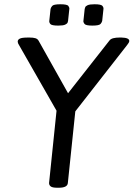

<svg xmlns="http://www.w3.org/2000/svg" viewBox="-20 -878 626 900"><path d="M413 -758Q382 -758 376 -766Q370 -774 371 -780L377 -836Q378 -839 379.5 -844Q381 -849 390.5 -853.5Q400 -858 423 -858Q454 -858 460 -850.5Q466 -843 465 -836L459 -780Q458 -774 451.5 -766Q445 -758 413 -758ZM253 -758Q222 -758 216 -765.5Q210 -773 211 -780L217 -836Q218 -842 224.5 -850Q231 -858 263 -858Q295 -858 300.5 -850Q306 -842 305 -836L299 -780Q299 -778 297 -772.5Q295 -767 285.5 -762.5Q276 -758 253 -758ZM248 2Q226 2 218 -4Q210 -10 210 -20L245 -359L69 -667Q63 -676 63 -683Q63 -692 73 -697Q83 -702 110 -702H119Q135 -702 145.5 -699Q156 -696 161 -687L299 -441L493 -688Q499 -696 511.5 -699Q524 -702 539 -702H550Q586 -701 586 -686Q586 -682 583 -677Q580 -672 576 -667L333 -356L298 -20Q296 2 256 2Z"/></svg>

Font: Asap
Style: Italic
Weight: 400
Italic angle: -6°
Designer: Pablo Cosgaya
Foundry: Omnibus-Type
Version: Version 3.001; ttfautohint (v1.8.3)